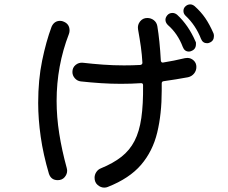

<svg xmlns="http://www.w3.org/2000/svg" viewBox="-20 -844 1040 875"><path d="M953 -692Q954 -689 954.5 -686Q955 -683 955 -680Q955 -658 936 -650Q930 -647 924 -647Q904 -647 896 -667Q872 -729 825 -773Q816 -782 816 -794Q816 -806 824 -814Q834 -824 847 -824Q857 -824 867 -816Q896 -790 915.5 -761.5Q935 -733 953 -692ZM745 -730Q734 -741 734 -754Q734 -764 742 -774Q751 -785 766 -785Q777 -785 787 -777Q839 -729 871 -655Q873 -652 873 -649Q873 -646 873 -643Q873 -620 853 -612Q847 -609 841 -609Q821 -609 813 -630Q790 -691 745 -730ZM823 -579Q827 -580 834 -580Q850 -580 862.5 -568.5Q875 -557 875 -539Q875 -522 864.5 -509Q854 -496 837 -492Q783 -482 726 -474Q717 -473 717 -464V-431Q717 -325 696.5 -240Q676 -155 623 -93Q570 -31 471 8Q464 11 455 11Q439 11 425 -1Q411 -13 411 -34Q411 -48 419 -60Q427 -72 440 -77Q496 -100 533.5 -129.5Q571 -159 593 -201.5Q615 -244 624 -306Q633 -368 632 -456Q632 -465 623 -465Q578 -462 531 -462Q486 -462 440 -465Q394 -468 348 -473Q332 -475 321 -487.5Q310 -500 310 -516Q310 -536 324.5 -548Q339 -560 358 -558Q401 -553 448.5 -549.5Q496 -546 545 -546Q564 -546 582.5 -546.5Q601 -547 620 -548Q629 -550 629 -558Q627 -595 622 -630.5Q617 -666 609 -711Q606 -731 618.5 -746.5Q631 -762 651 -762Q668 -762 681 -752Q694 -742 697 -725Q708 -659 713 -567Q715 -558 723 -559Q748 -563 773 -568Q798 -573 823 -579ZM271 -745Q297 -734 297 -705Q297 -697 294 -689Q238 -544 238 -384Q238 -311 250 -235Q262 -159 284 -79Q286 -71 286 -66Q286 -50 274.5 -36.5Q263 -23 243 -23Q213 -23 203 -52Q177 -140 165.5 -221Q154 -302 154 -375Q154 -480 172 -567.5Q190 -655 215 -722Q227 -749 254 -749Q263 -749 271 -745Z"/></svg>

Font: Kiwi Maru Medium
Style: Regular
Weight: 500
Designer: Hiroki-Chan
Version: Version 1.100